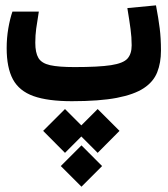

<svg xmlns="http://www.w3.org/2000/svg" viewBox="-20 -374 626 717"><path d="M248.5 3.9Q158.7 3.9 105.2 -15.1Q51.8 -34.2 28.3 -77.6Q4.9 -121.1 4.9 -194.3Q4.9 -231.9 11 -267.8Q17.1 -303.7 26.4 -330.6H125Q118.7 -292 115.2 -267.1Q111.8 -242.2 111.8 -214.4Q111.8 -177.2 123.5 -157.5Q135.3 -137.7 167 -130.6Q198.7 -123.5 258.3 -123.5Q348.6 -123.5 394.5 -130.6Q440.4 -137.7 456.1 -155.3Q471.7 -172.9 471.7 -204.6Q471.7 -234.9 467.5 -265.6Q463.4 -296.4 455.6 -343.8L562.5 -354Q571.8 -305.2 576.4 -268.1Q581.1 -231 581.1 -185.1Q581.1 -139.6 567.1 -104.2Q553.2 -68.8 517.1 -44.9Q481 -21 416 -8.5Q351.1 3.9 248.5 3.9ZM344.7 33.2 426.3 114.7 344.7 196.8 283.7 135.7 222.7 196.8 141.1 114.7 222.7 33.2 283.7 94.2ZM284.2 168.9 361.3 246.1 284.2 323.2 207 246.1Z"/></svg>

Font: CaskaydiaCove NFP SemiBold
Style: Regular
Weight: 600
Designer: Aaron Bell
Foundry: Saja Typeworks
Version: Version 2111.001; VTT 6.35;Nerd Fonts 3.1.1